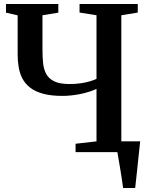

<svg xmlns="http://www.w3.org/2000/svg" viewBox="-20 -763 746 963"><path d="M597.5 180Q595 160.5 591.2 135.8Q587.5 111 583.2 85.2Q579 59.5 575 37Q571 14.5 568.5 -1L532 -54H683Q681 -35 678.5 -11.2Q676 12.5 673.2 38.5Q670.5 64.5 667.8 90.2Q665 116 662.5 139.2Q660 162.5 658 180ZM464 -317Q428 -300.5 381.8 -291.2Q335.5 -282 293 -282Q236 -282 196.5 -292.8Q157 -303.5 131.8 -323Q106.5 -342.5 92.8 -368.5Q79 -394.5 73.8 -425.5Q68.5 -456.5 68.5 -489.5V-686L10 -699.5V-743H272.5V-699.5L193 -686.5V-515Q193 -479 196 -447.5Q199 -416 211.8 -392.2Q224.5 -368.5 252.2 -355Q280 -341.5 329.5 -341.5Q358.5 -341.5 384.2 -345.2Q410 -349 430.5 -355Q451 -361 464 -367.5V-686.5L379 -700V-743H671V-700L588.5 -686.5V-54L671.5 -41V0H359V-42L464 -54Z"/></svg>

Font: Merriweather 60pt SemiBold
Style: Regular
Weight: 600
Version: Version 2.100